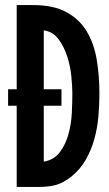

<svg xmlns="http://www.w3.org/2000/svg" viewBox="-20 -739 429 759"><path d="M46 -719H110Q192 -719 243.5 -690.5Q295 -662 323.5 -614Q352 -566 362.5 -502.5Q373 -439 373 -369Q373 -325 369 -279Q365 -233 353 -189.5Q341 -146 319 -107.5Q297 -69 261 -40Q230 -16 201.5 -8Q173 0 134 0H46ZM153 -100Q194 -107 217 -138Q240 -169 251 -210Q262 -251 264 -294Q266 -337 266 -369Q266 -397 262 -437.5Q258 -478 245.5 -516.5Q233 -555 211 -584.5Q189 -614 153 -619ZM12 -386H223V-321H12Z"/></svg>

Font: Osterbar
Style: Regular
Weight: 500
Width: 3
Designer: Peter Wiegel, Basierend auf Erbar schmal-halbfette Grotesk v. Jacob Erbar
Foundry: Peter Wiegel
Version: Version 1.0